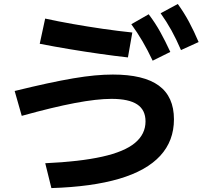

<svg xmlns="http://www.w3.org/2000/svg" viewBox="-20 -875 1040 965"><path d="M207.4 -54.6Q381.7 -62.6 493.4 -87.5Q605 -112.3 658.2 -156.5Q711.4 -200.7 711.4 -265Q711.4 -322.4 669.6 -350.2Q627.7 -378.1 540.3 -378.1Q503.3 -378.1 457.7 -372.9Q412 -367.7 356.5 -357.2Q301 -346.7 234.7 -330.7Q168.4 -314.7 89.3 -292.7L53.7 -417.7Q144.7 -440 217 -455.7Q289.4 -471.3 348.4 -481.3Q407.4 -491.3 455.7 -495.8Q504 -500.3 547.3 -500.3Q702.3 -500.3 778.3 -444.7Q854.3 -389 854.3 -275.3Q854.3 -167 785.3 -92Q716.3 -17 579.2 23.5Q442 64 238.3 70.3ZM623 -586.4Q557 -593.7 482 -604.4Q407 -615 329.9 -627.9Q252.7 -640.7 179.7 -655L207 -781.6Q271 -767.6 345.5 -754.5Q420 -741.3 496.9 -730.1Q573.7 -719 645 -711.6ZM747.3 -570Q721.7 -624 696.3 -667.3Q671 -710.7 640 -753.3L727.3 -803.3Q760 -760.3 785.5 -714.3Q811 -668.3 836 -614ZM889.7 -623.3Q866 -678.3 841.7 -722.3Q817.3 -766.3 787.3 -808.3L873.6 -855Q905.6 -810.7 930.3 -764.5Q955 -718.3 978.3 -663.7Z"/></svg>

Font: M PLUS 2 Thin
Style: Regular
Weight: 100
Designer: Coji Morishita
Foundry: UNDERFOREST DESIGN
Version: Version 1.001